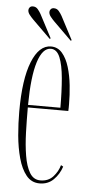

<svg xmlns="http://www.w3.org/2000/svg" viewBox="-51 -707 353 751"><g transform="rotate(5 125.5 -332.0)"><path d="M133.5 11Q101.5 11 81.2 -14Q61 -39 49.8 -79.8Q38.5 -120.5 34.2 -168.5Q30 -216.5 30 -262.5Q30 -389 57.5 -457.8Q85 -526.5 132 -526.5Q158.5 -526.5 176 -506Q193.5 -485.5 203.5 -452.5Q213.5 -419.5 217.5 -381.5Q221.5 -343.5 221.5 -308.5Q221.5 -301.5 221.5 -294.8Q221.5 -288 221 -281H62V-278Q62 -231.5 63.5 -182.8Q65 -134 71.8 -92.8Q78.5 -51.5 93.5 -26.2Q108.5 -1 135.5 -1Q167 -1 185.8 -22Q204.5 -43 211 -67.5L220 -62.5Q210 -32 188.2 -10.5Q166.5 11 133.5 11ZM132 -517.5Q99.5 -517.5 81.2 -460.2Q63 -403 62 -291H189Q189 -355.5 184.5 -406.8Q180 -458 167.8 -487.8Q155.5 -517.5 132 -517.5ZM206.5 -555.5 135.5 -625.5Q127.5 -633.5 120.5 -642.5Q113.5 -651.5 113.5 -660.5Q113.5 -666.5 117.8 -671.5Q122 -676.5 130 -676.5Q142 -676.5 149.5 -667.5Q157 -658.5 162 -649.5L210 -558ZM124 -555.5 53 -625.5Q45 -633.5 38 -642.5Q31 -651.5 31 -660.5Q31 -666.5 35.2 -671.5Q39.5 -676.5 47.5 -676.5Q59.5 -676.5 67 -667.5Q74.5 -658.5 79.5 -649.5L127.5 -558Z"/></g></svg>

Font: Imbue 100pt Thin
Style: Regular
Weight: 100
Designer: Tyler Finck
Foundry: Etcetera Type Company
Version: Version 1.102; ttfautohint (v1.8.3)